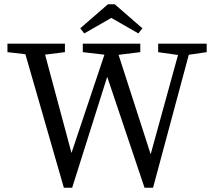

<svg xmlns="http://www.w3.org/2000/svg" viewBox="-20 -875 1001 902"><path d="M280 7H319L493 -544L474 -543L659 7H699L881 -670H831L680 -122H697L520 -670H488L306 -127L324 -126L178 -670H85L280 7ZM15 -630 145 -615H165L285 -630V-670H15V-630ZM369 -630 497 -615H517L639 -630V-670H369V-630ZM723 -630 828 -615H848L951 -630V-670H723V-630ZM519 -855H487L357 -742L376 -718L545 -815H461L630 -718L649 -742L519 -855Z"/></svg>

Font: Source Serif Variable
Style: Regular
Weight: 389
Designer: Frank Grießhammer
Foundry: Adobe Systems Incorporated
Version: Version 3.001;hotconv 1.0.111;makeotfexe 2.5.65597